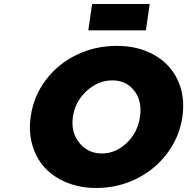

<svg xmlns="http://www.w3.org/2000/svg" viewBox="-20 -938 943 967"><path d="M134.8 -351.1Q148.9 -452.6 210 -534.2Q271 -615.7 365 -661.4Q459 -707 567.9 -707Q676.3 -707 757.1 -661.1Q837.9 -615.2 875.5 -533.7Q913.1 -452.1 898.9 -351.1Q884.3 -249.5 823 -167Q761.7 -84.5 667.5 -37.8Q573.2 8.8 464.8 8.8Q383.3 8.8 316.4 -18.6Q249.5 -45.9 205.8 -93.3Q162.1 -140.6 142.8 -207.5Q123.5 -274.4 134.8 -351.1ZM347.2 -350.1Q335.9 -272 379.6 -218.5Q423.3 -165 493.2 -165Q562.5 -165 618.2 -218Q673.8 -271 685.1 -350.1Q696.8 -428.7 656.2 -481Q615.7 -533.2 545.9 -533.2Q475.1 -533.2 417 -480.7Q358.9 -428.2 347.2 -350.1ZM424.8 -785.2 443.8 -918H733.9L714.8 -785.2Z"/></svg>

Font: Trueno ExtraBold
Style: Italic
Weight: 800
Designer: Julieta Ulanovsky
Foundry: Julieta Ulanovsky
Version: Version 3.001b | FøM Fix